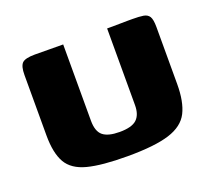

<svg xmlns="http://www.w3.org/2000/svg" viewBox="-79 -503 682 612"><g transform="rotate(-20 261.5 -197.0)"><path d="M187 -399V-140.3Q187 -104 204.6 -89.6Q222.2 -75.2 261.2 -75.2Q302.4 -75.2 319.2 -90.8Q336 -106.3 336 -139.2V-399Q337 -399 349.2 -399Q361.4 -399 376.8 -399.3Q392.3 -399.7 405.5 -399.7Q418.7 -399.7 421.7 -399.7Q444.9 -399.7 458.8 -397.5Q472.6 -395.3 479 -385.3Q485.3 -375.2 485.3 -349.7V-156.1Q485.3 -96.3 467.4 -60.6Q449.4 -24.9 400.3 -9.4Q351.2 6.1 258.5 6.1Q171.6 6.1 123.6 -6.4Q75.5 -18.9 56.6 -51.8Q37.7 -84.8 37.7 -144.8V-349.7Q37.7 -378.9 47.7 -389.3Q57.8 -399.7 91 -399.7Q115.3 -399.7 139 -399.3Q162.6 -399 187 -399Z"/></g></svg>

Font: Genos Thin
Style: Regular
Weight: 100
Designer: Robert E. Leuschke
Foundry: Robert E. Leuschke
Version: Version 1.010